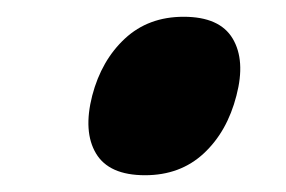

<svg xmlns="http://www.w3.org/2000/svg" viewBox="-20 -520 341 229"><path d="M262 -406Q251 -363 223 -337Q195 -311 153 -311Q110 -311 94.5 -337Q79 -363 90 -406Q101 -448 129 -474Q157 -500 199 -500Q242 -500 257.5 -474Q273 -448 262 -406Z"/></svg>

Font: TypoPRO Sinkin Sans
Style: 600 SemiBold Italic
Weight: 600
Italic angle: -112°
Designer: Keith Bates
Foundry: K-Type
Version: Sinkin Sans (version 1.0)  by Keith Bates   •   © 2014   www